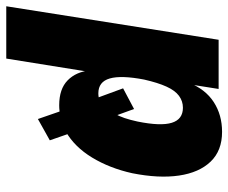

<svg xmlns="http://www.w3.org/2000/svg" viewBox="-91 -471 729 613"><g transform="rotate(90 273.5 -164.5)"><path d="M-13 180 94 -498H251L236 -403H231Q252 -456 293 -482.5Q334 -509 388 -509Q448 -509 483 -472.5Q518 -436 527.5 -371.5Q537 -307 520 -222Q504 -150 470 -94Q436 -38 387 -10L391 -28L415 41L347 79L320 1L339 9Q329 9 320.5 10Q312 11 303 11Q251 11 223.5 -16Q196 -43 192 -87L197 -88L154 180ZM265 -114Q271 -114 277 -115Q283 -116 288 -118L281 -106L249 -193L315 -228L340 -159L330 -167Q338 -180 344 -198Q350 -216 355 -239Q370 -313 359 -348.5Q348 -384 311 -384Q290 -384 273 -371.5Q256 -359 243.5 -331.5Q231 -304 221 -260Q207 -187 217.5 -150.5Q228 -114 265 -114Z"/></g></svg>

Font: Nunito Sans 10pt Condensed Black
Style: Italic
Weight: 900
Width: 3
Italic angle: -9°
Designer: Vernon Adams
Foundry: Vernon Adams
Version: Version 3.101;gftools[0.9.27]